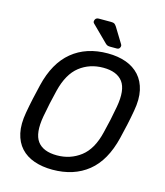

<svg xmlns="http://www.w3.org/2000/svg" viewBox="-129 -984 935 1091"><g transform="rotate(15 338.5 -438.5)"><path d="M282.1 10Q222.6 10 174.7 -6.6Q126.7 -23.2 95.6 -57.2Q64.5 -91.2 53.1 -142.9Q41.8 -194.6 54.4 -264.9Q62.2 -309.1 71 -349.4Q79.8 -389.7 90.6 -434.4Q123.6 -572.7 207.2 -641.3Q290.8 -710 417.1 -710Q477.4 -710 524.9 -692.8Q572.4 -675.6 603.6 -641Q634.7 -606.4 646.1 -555Q657.4 -503.6 644.8 -434.4Q637 -389.7 628.2 -349.4Q619.4 -309.1 608.6 -264.9Q574.6 -124.4 491.1 -57.2Q407.6 10 282.1 10ZM286.2 -75.3Q364.7 -75.3 424.9 -121.2Q485.1 -167.1 509.7 -270.1Q520.7 -314.7 528.5 -350.2Q536.3 -385.7 544.1 -429.9Q562.6 -532.9 528.3 -578.8Q493.9 -624.7 413.1 -624.7Q333.2 -624.7 274.2 -578.8Q215.3 -532.9 189.7 -429.9Q178.9 -385.7 171.1 -350.2Q163.3 -314.7 155.3 -270.1Q136.9 -167.1 170.7 -121.2Q204.5 -75.3 286.2 -75.3ZM420.9 -750Q409.8 -750 403.5 -752.2Q397.3 -754.3 390.3 -761.3L296.7 -853.9Q290.3 -860.3 292.3 -869.1Q296.1 -887.5 315.3 -887.5H387.5Q401.7 -887.5 407.5 -883.7Q413.3 -879.9 420.5 -869.3L475.8 -779Q479.8 -772.4 477.8 -766Q474 -750 458.8 -750Z"/></g></svg>

Font: Rubik Light
Style: Italic
Weight: 300
Italic angle: -12°
Designer: Hubert and Fischer
Foundry: Hubert and Fischer
Version: Version 2.300;gftools[0.9.30]